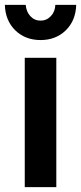

<svg xmlns="http://www.w3.org/2000/svg" viewBox="-21 -771 334 791"><path d="M81 -533H211V0H81ZM85 -751Q87 -723 104 -704.5Q121 -686 146 -686Q171 -686 188.5 -704.5Q206 -723 207 -751H293Q291 -686 250 -646Q209 -606 146 -606Q83 -606 42 -646Q1 -686 -1 -751Z"/></svg>

Font: Alexandria Medium
Style: Regular
Weight: 500
Designer: Mohamed Gaber
Foundry: Kief Type Foundry
Version: Version 5.100